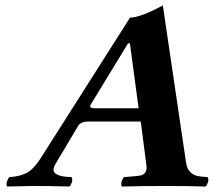

<svg xmlns="http://www.w3.org/2000/svg" viewBox="-20 -678 780 700"><path d="M333 -283.2H485.4L453.6 -520H446.8L310.5 -296.4Q303.7 -284.7 322.8 -283.2Q327.1 -283.2 333 -283.2ZM181.6 -79.1Q159.7 -42.5 211.9 -34.7Q222.2 -33.2 240.7 -32.2Q247.6 -23.9 238.3 -4.4Q235.8 0 233.4 2Q159.7 0 101.1 0Q79.1 0 6.3 2Q-0.5 -6.3 9.3 -25.4Q11.7 -29.8 13.7 -32.2Q65.4 -35.6 91.8 -57.1Q110.8 -73.7 128.9 -102.1L454.1 -613.8Q491.2 -613.8 573.7 -658.2L658.2 -85.9Q664.1 -43.9 701.2 -36.1Q710 -34.2 736.8 -32.2Q743.7 -23.9 734.4 -4.4Q731.9 0 729.5 2Q655.8 0 596.2 0Q500 0 424.8 2Q418 -6.3 427.2 -25.4Q429.7 -29.8 431.6 -32.2Q488.8 -36.1 497.6 -39.6Q516.6 -48.8 514.2 -71.8L493.2 -234.9H302.7Q275.4 -234.9 266.1 -220.7Q265.1 -218.8 264.2 -217.8Z"/></svg>

Font: Linux Libertine Slanted O
Style: Bold Slanted
Weight: 700
Designer: Philipp H. Poll
Foundry: Philipp H. Poll
Version: Version 5.0.0